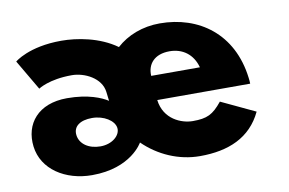

<svg xmlns="http://www.w3.org/2000/svg" viewBox="-63 -635 1138 757"><g transform="rotate(-10 506.5 -256.5)"><path d="M103.2 -357C103.2 -357 146.5 -387 238.5 -387C289.5 -387 354.4 -355 361.3 -299L365.8 -262C340.9 -278 289 -301 204 -301C88 -301 30 -228 41.3 -136C52.7 -43 142.8 15 249.8 15C406.8 15 457.3 -79 457.3 -79C516.4 -21 596.8 15 681.8 15C795.8 15 885.3 -22 931.4 -119L795.5 -183C758.2 -137 734.5 -126 677.5 -126C632.5 -126 563.2 -153 553.5 -232H925.5C925.8 -238 924.4 -249 923.6 -256C901.5 -436 771.2 -528 615.2 -528C546.2 -528 485.1 -504 441 -464C373 -513 283.2 -528 221.2 -528C90.2 -528 32.3 -478 32.3 -478ZM546.5 -330C543.7 -377 573.3 -413 634.3 -413C686.3 -413 726.9 -384 741.5 -330ZM215.5 -151C211 -187 240.6 -207 287.6 -207C334.6 -207 375.8 -181 379.5 -151C383.1 -121 348.8 -91 301.8 -91C254.8 -91 219.9 -115 215.5 -151Z"/></g></svg>

Font: Hussar
Style: BdOpOblOne
Weight: 700
Foundry: Cannot Into Space Fonts
Version: Version 2.00